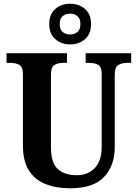

<svg xmlns="http://www.w3.org/2000/svg" viewBox="-20 -999 738 1029"><path d="M356 10Q280 10 223 -13Q166 -36 134.5 -86Q103 -136 103 -218V-601Q103 -641 83.5 -651.5Q64 -662 36 -662H15V-714H339V-662H319Q291 -662 272 -651Q253 -640 253 -597V-210Q253 -126 290 -93Q327 -60 391 -60Q452 -60 488.5 -99Q525 -138 525 -213V-601Q525 -641 506 -651.5Q487 -662 459 -662H439V-714H683V-662H662Q634 -662 614.5 -651Q595 -640 595 -597V-211Q595 -111 537.5 -50.5Q480 10 356 10ZM356 -761Q309 -761 276.5 -789Q244 -817 244 -870Q244 -923 276.5 -951Q309 -979 356 -979Q403 -979 435.5 -951Q468 -923 468 -870Q468 -817 435.5 -789Q403 -761 356 -761ZM356 -814Q378 -814 394.5 -827Q411 -840 411 -870Q411 -900 394.5 -913Q378 -926 356 -926Q333 -926 316.5 -913Q300 -900 300 -870Q300 -840 316.5 -827Q333 -814 356 -814Z"/></svg>

Font: Noto Serif Devanagari SemiCondensed
Style: Bold
Weight: 700
Width: 4
Designer: Universal Thirst, Indian Type Foundry and the Monotype Design Team
Foundry: Monotype Imaging Inc.
Version: Version 2.004; ttfautohint (v1.8.4.7-5d5b)